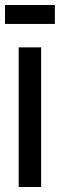

<svg xmlns="http://www.w3.org/2000/svg" viewBox="-25 -750 240 770"><path d="M-5 -654V-730H195V-654ZM50 0V-560H140V0Z"/></svg>

Font: Tektur SemiCondensed
Style: Regular
Weight: 400
Width: 4
Designer: Adam Jagosz
Foundry: Adam Jagosz
Version: Version 1.005;gftools[0.9.30]